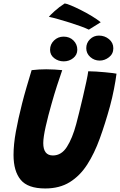

<svg xmlns="http://www.w3.org/2000/svg" viewBox="-20 -1078 696 1114"><path d="M242.5 15.5Q141.5 15.5 100 -34.8Q58.5 -85 58.5 -179Q58.5 -239.5 72 -314Q85.5 -388.5 108 -477Q119.5 -522.5 133.8 -571.2Q148 -620 163.5 -671Q184.5 -673.5 206.5 -674.8Q228.5 -676 248 -676Q273 -676 297.5 -674.5Q322 -673 341 -671Q327 -631 310.5 -580Q294 -529 279.5 -477Q259.5 -407.5 245.2 -344.2Q231 -281 231 -248Q231 -176 287 -176Q336.5 -176 368.2 -225.8Q400 -275.5 422 -357.5Q428.5 -382 439.2 -425Q450 -468 461 -515.5Q472 -563 480.8 -603.5Q489.5 -644 492 -664.5Q512 -664.5 538 -662.8Q564 -661 589 -658.8Q614 -656.5 632.5 -654.2Q651 -652 656 -650.5Q651 -610.5 641.2 -560.8Q631.5 -511 618 -461Q590.5 -361.5 559.2 -275Q528 -188.5 486 -123.2Q444 -58 384.8 -21.2Q325.5 15.5 242.5 15.5ZM558.5 -726.5Q527 -726.5 503.8 -747.2Q480.5 -768 480.5 -798.5Q480.5 -829 502 -850.2Q523.5 -871.5 554 -871.5Q587.5 -871.5 612.5 -850.8Q637.5 -830 637.5 -798Q637.5 -765.5 612.5 -746Q587.5 -726.5 558.5 -726.5ZM349.5 -722Q318.5 -722 294.5 -740.5Q270.5 -759 270.5 -789Q270.5 -821 293.5 -843.2Q316.5 -865.5 349 -865.5Q384 -865.5 406.2 -843.2Q428.5 -821 428.5 -789.5Q428.5 -760 405 -741Q381.5 -722 349.5 -722ZM355.5 -1058Q366.5 -1057 392.2 -1046.2Q418 -1035.5 450.2 -1019.2Q482.5 -1003 513 -984.5Q543.5 -966 564.5 -949L495.5 -906Q479 -914 450 -924.8Q421 -935.5 386.8 -946.2Q352.5 -957 320 -966.2Q287.5 -975.5 263.5 -980.5Q269.5 -988.5 296.2 -1013Q323 -1037.5 355.5 -1058Z"/></svg>

Font: Grandstander
Style: Bold Italic
Weight: 700
Italic angle: -15°
Designer: Tyler Finck
Foundry: Etcetera Type Co
Version: Version 1.200; ttfautohint (v1.8.3)